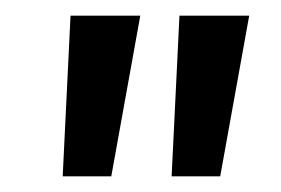

<svg xmlns="http://www.w3.org/2000/svg" viewBox="-20 -760 358 245"><path d="M261 -535H199L209 -740H298ZM122 -535H60L70 -740H159Z"/></svg>

Font: Be Vietnam Pro Variable Thin
Style: Regular
Weight: 100
Designer: Lam Bao, Tony Le, Vietanh Nguyen
Foundry: Yellow Type Foundry
Version: Version 1.002